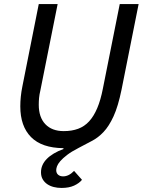

<svg xmlns="http://www.w3.org/2000/svg" viewBox="-20 -718 703 946"><path d="M264 -698 179 -273Q174 -252 172.5 -235.5Q171 -219 171 -202Q171 -140 203.5 -106Q236 -72 294 -72Q334 -72 365 -83.5Q396 -95 419 -120Q442 -145 459 -185Q476 -225 487 -282L570 -698H663L579 -277Q562 -194 539.5 -145Q517 -96 490 -67.5Q463 -39 431.5 -23Q400 -7 367 11Q332 29 310.5 45.5Q289 62 277 76Q265 90 261 101Q257 112 257 120Q257 135 266.5 143Q276 151 291 151Q319 151 345 124L384 168Q370 185 345 196.5Q320 208 283 208Q263 208 245 203.5Q227 199 213 189.5Q199 180 190.5 165.5Q182 151 182 131Q182 94 210.5 65Q239 36 293 16L292 12Q186 11 133 -42.5Q80 -96 80 -194Q80 -217 82.5 -242Q85 -267 91 -296L171 -698Z"/></svg>

Font: IBM Plex Sans Text
Style: Italic
Weight: 450
Italic angle: -11°
Designer: Mike Abbink, Paul van der Laan, Pieter van Rosmalen
Foundry: Bold Monday
Version: Version 3.005